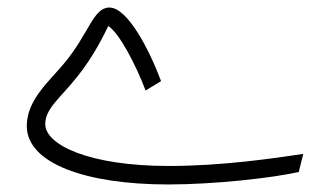

<svg xmlns="http://www.w3.org/2000/svg" viewBox="-20 -468 859 509"><path d="M426 21C548 21 700 4 772 -12L784 -60C710 -49 571 -28 427 -28C219 -28 100 -83 100 -139C100 -181 141 -209 185 -265C228 -318 258 -380 267 -399C297 -380 341 -294 366 -228L407 -253C375 -338 318 -448 270 -448C227 -448 216 -379 150 -300C110 -252 51 -203 51 -134C51 -35 207 21 426 21Z"/></svg>

Font: Noto Sans Arabic UI XCn Lt
Style: Regular
Weight: 300
Width: 2
Designer: Monotype Design Team, Nadine Chahine and Nizar Qandah
Foundry: Monotype Imaging Inc.
Version: Version 2.010